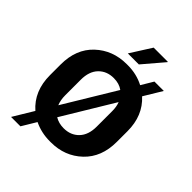

<svg xmlns="http://www.w3.org/2000/svg" viewBox="-268 -1031 1244 1244"><g transform="rotate(45 354.0 -409.5)"><path d="M527 -892 406 -750H305L397 -895H526ZM567 -619Q660 -534 660 -392V-294Q660 -154 573.5 -72Q487 10 360 10H349Q273 10 206 -22L147 76H61L145 -63Q48 -148 48 -294V-392Q48 -533 135 -614.5Q222 -696 349 -696H360Q440 -696 507 -661L556 -743H642ZM210 -272Q210 -228 224 -194L438 -548Q404 -573 354 -573Q290 -573 250 -531.5Q210 -490 210 -414ZM498 -272V-414Q498 -455 486 -485L274 -134Q308 -113 354 -113Q418 -113 458 -154.5Q498 -196 498 -272Z"/></g></svg>

Font: Chivo
Style: Bold
Weight: 700
Designer: Hector Gatti
Foundry: Omnibus-Type
Version: Version 1.007;PS 001.007;hotconv 1.0.88;makeotf.lib2.5.64775